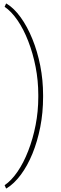

<svg xmlns="http://www.w3.org/2000/svg" viewBox="-20 -809 337 1055"><path d="M16.1 226.1H13.2L5.4 208.5Q42.5 183.6 76.2 134.5Q109.9 85.4 135.3 19.5Q161.1 -46.9 175.8 -122.3Q190.4 -197.8 190.4 -275.4V-288.1Q190.4 -365.2 175.8 -440.7Q161.1 -516.1 135.3 -582.5Q109.9 -648.4 76.2 -697.5Q42.5 -746.6 5.4 -771.5L13.2 -789.1H16.1Q57.1 -764.2 93.5 -713.9Q129.9 -663.6 157.7 -595.2Q185.5 -527.3 201.2 -448Q216.8 -368.7 216.8 -286.1V-276.4Q216.8 -189.9 201.2 -110.6Q185.5 -31.2 158.2 35.6Q130.9 102.1 94.5 151.1Q58.1 200.2 16.1 226.1Z"/></svg>

Font: Battambang Thin
Style: Regular
Weight: 100
Designer: Danh Hong
Version: Version 8.002; ttfautohint (v1.8.3)